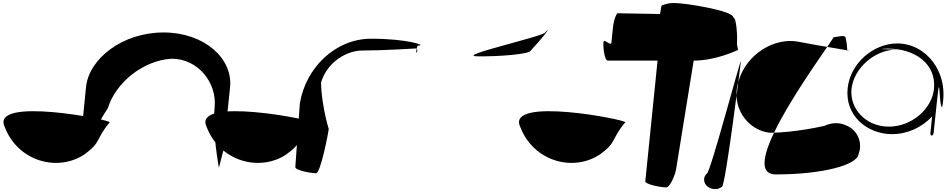

<svg xmlns="http://www.w3.org/2000/svg" viewBox="-20 -913 6389 1296"><path d="M720.5 -87.2C738.1 -102.9 -88 -266 11.8 -56.2C100.7 177.1 370 250 550.7 128.6C665.4 46 623.6 28 720.5 -87.2Z M1503.1 -42C1503.1 -42 1508.4 -82.8 1533 -325C1552.4 -516.8 1360.9 -693.9 1083.7 -693.9C806.5 -693.9 580 -516.8 560.6 -325C535.9 -82.8 532.9 -42 532.9 -42C530.6 -19.5 464.4 0 495.7 0C527.1 0 538.7 124 541 101.5C532.2 187.5 595.3 -15.7 708.3 -183C757.8 -350.3 942.2 -505.2 1138.7 -516.7C1317.1 -516.7 1445.8 -354.3 1428.8 -187C1411.8 -19.7 1457.6 218 1457.6 218C1455.3 240.5 1503.9 0 1535.3 0C1566.6 0 1500.9 -19.5 1503.1 -42Z M2083.5 -87.2C2101.1 -102.9 1275 -266 1374.8 -56.2C1463.7 177.1 1733 250 1913.7 128.6C2028.4 46 1986.6 28 2083.5 -87.2Z M2199.1 -42C2199 -42 2131.9 -257.1 2150 -435.4C2168.1 -613.8 2118.2 -122.1 2136.3 -300.4C2153.7 -472.3 2305.3 -572 2426.5 -572C2564.3 -572 2787 -585.9 2787 -585.9C2809.5 -585.9 2786.8 -535.1 2790 -566.5C2793.2 -597.8 2797.5 -606.1 2808 -606.1C2858.5 -606.1 2727.9 -651.7 2485.6 -651.7C2243.4 -651.7 2044.1 -455.6 2004 -215.9C2004 -215.9 1973.5 214.5 1973.4 214.5C1971.2 237 2081.8 256.5 2113.2 256.5C2144.5 256.5 2196.7 -19.5 2199.1 -42Z M3660.3 -694.6C3659.2 -669.6 3055.4 -536 3198.8 -533C3342.3 -530 3561.8 -547.4 3562.8 -572.4C3586.4 -597.4 3628.6 -644.1 3655.6 -678.5C3682.6 -712.8 3683.8 -719.6 3660.3 -694.6Z M4200.5 -87.2C4218.1 -102.9 3392 -266 3491.8 -56.2C3580.7 177.1 3850 250 4030.7 128.6C4145.4 46 4103.6 28 4200.5 -87.2Z M4149.2 -824.1C4143.8 -824.9 4123.5 -787.8 4116.8 -722C4113.7 -690.6 4110.4 -658.3 4107.2 -627C4104 -595.6 4056.4 -658.3 4053.2 -627C4050 -595.6 4060.2 -503.9 4082.7 -503.9C4082.8 -503.8 4270.3 -503.8 4418.5 -503.8C4397.7 -299.7 4335.9 310 4335.9 310C4333.7 332.2 4444.4 352 4475.7 352C4507.1 352 4541.6 250.5 4543.9 228L4662.3 -503.8C4810.6 -503.9 4951 -571.4 4951 -571.4C4973.2 -571.4 4951.5 -595.6 4954.7 -627C4957.9 -658.3 4952.2 -794.6 4929.7 -794.6C4934.3 -840.1 4605.5 -892.6 4535 -892.6C4499.4 -894.5 4468.1 -884.5 4448 -876.5C4440.8 -876.5 4439.6 -819.5 4433.1 -817.6C4437.4 -819.6 4131.1 -822.6 4149.2 -824.1Z M4981 -498C4985.1 -544.5 4773.9 259 4750.9 259C4725.7 281.2 4725.9 321 4754.8 345C4783.7 369 4827.9 369.5 4853.1 347C4876.1 347 4978.5 -474 4981 -498Z M5605.7 -661.6C5613.4 -649.1 4913.4 264.3 5217.1 264.3C5535.4 264.3 5767.7 199.7 5775 127.2C5804.9 54.7 5770.3 -32.6 5697.4 -63.9C5636.1 -95.2 5577.9 -78.5 5544.9 -63.5C5544.9 -63.5 5344 -16.9 5176.7 -16.9C5028.4 -31.9 4907.6 -190.1 4966.2 -368.4C5018.3 -546.8 5207.1 -663.5 5371 -631C5535 -598.5 5740.8 -569.4 5706.8 -569.4C5691.8 -569.4 5703.8 -599.1 5688.3 -653C5691.5 -684.3 5628.2 -661.6 5605.7 -661.6Z M6282 -15.7 6305.2 -236.9C6327.4 -455.6 6316 -195.4 6339.3 -188.9C6388.7 -424.1 6232.3 -619.8 6036.5 -619.8C5875.6 -619.8 5718.7 -486.1 5701.5 -316.4C5682.4 -128.1 5837.9 -7.5 6001.3 -7.5C6106.1 -7.5 6204 -53.9 6271.6 -126.8C6267 -81 6264.8 -60.1 6260.2 -14.2C6257.9 8.3 6279.7 6.8 6282 -15.7ZM5727.7 -312.4C5741.4 -447.2 5879 -578.1 6032.7 -578.1C6207 -578.1 5804 -578.6 5971.4 -585.1C6159.2 -585.1 6301.3 -479.7 6284.3 -312.4C6270.6 -177.6 6133.6 -58.2 5979.9 -58.2C5826.2 -58.2 5714 -177.6 5727.7 -312.4Z"/></svg>

Font: AnarchicType
Style: Slant
Weight: 400
Version: Version Something